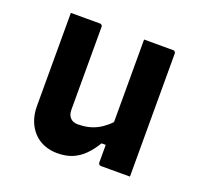

<svg xmlns="http://www.w3.org/2000/svg" viewBox="-102 -650 803 773"><g transform="rotate(20 300.0 -263.0)"><path d="M200.1 -538Q204.1 -538 206.1 -536.5Q208.1 -535 209.6 -533.1Q211.1 -531.2 211.1 -527.3Q211.1 -482.7 211.1 -436.2Q211.1 -389.7 211.1 -344Q211.1 -298.4 211.1 -254.9Q211.1 -211.3 211.1 -172Q211.1 -150.5 222.7 -138.1Q234.3 -125.8 254.6 -125.8Q277.7 -125.8 298.2 -130.3Q318.8 -134.8 337.2 -144.3Q355.7 -153.9 373.1 -168.8Q390.6 -183.8 405.8 -204.8V-86.7H371.4Q353.1 -55.9 331 -33.7Q309 -11.6 281.3 0.1Q253.6 11.7 216.4 11.7Q185.8 11.7 159.8 1.1Q133.7 -9.4 115 -29.4Q96.3 -49.4 86 -77.1Q75.7 -104.7 75.7 -139Q75.7 -184.2 75.7 -229Q75.7 -273.7 75.7 -319Q75.7 -364.3 75.7 -408.5Q75.7 -440.7 75.7 -473.4Q75.7 -506.1 75.7 -538Q107 -538 138.3 -538Q169.6 -538 200.1 -538ZM513.7 -538Q517.7 -538 519.7 -536.4Q521.7 -534.9 523.2 -532.8Q524.7 -530.7 524.7 -526.6Q524.7 -455.4 524.7 -384.2Q524.7 -313 524.7 -241.2Q524.7 -169.5 524.7 -98.3Q524.7 -79.4 524.7 -62Q524.7 -44.7 524.7 -28.9Q524.7 -13.1 524.7 0Q502.5 0 481.1 0Q459.6 0 439.5 0Q419.3 0 400.4 0Q397.4 0 394.9 -1.5Q392.4 -3.1 390.9 -5.1Q389.4 -7.1 389.4 -11.2Q389.4 -99.1 389.4 -186.9Q389.4 -274.7 389.4 -362.6Q389.4 -450.4 389.4 -538Q411.3 -538 431.7 -538Q452 -538 472.6 -538Q493.2 -538 513.7 -538Z"/></g></svg>

Font: Recursive Sans Linear Light
Style: Regular
Weight: 300
Version: Version 1.085